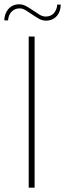

<svg xmlns="http://www.w3.org/2000/svg" viewBox="-22 -873 302 893"><path d="M139 0H111.5V-703H139ZM190.5 -796Q215 -796 229 -812.2Q243 -828.5 244 -851.5H260.5Q260.5 -836.5 256 -823Q251.5 -809.5 242.8 -799.2Q234 -789 221.2 -783Q208.5 -777 192 -777Q174.5 -777 158.8 -786Q143 -795 127.8 -805.5Q112.5 -816 98 -825Q83.5 -834 69 -834Q57 -834 47.2 -829.5Q37.5 -825 30.5 -817.2Q23.5 -809.5 19.8 -799.2Q16 -789 15.5 -778H-2Q-2 -793 2.8 -806.5Q7.5 -820 16.5 -830.5Q25.5 -841 38.2 -847Q51 -853 67 -853Q84.5 -853 100.5 -844Q116.5 -835 131.8 -824.5Q147 -814 161.5 -805Q176 -796 190.5 -796Z"/></svg>

Font: Lato ExtraLight
Style: Regular
Weight: 275
Designer: Lukasz Dziedzic with Adam Twardoch and Botio Nikoltchev
Foundry: tyPoland Lukasz Dziedzic
Version: Version 2.015; 2015-08-06; http://www.latofonts.com/